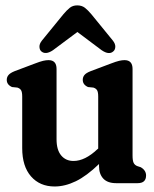

<svg xmlns="http://www.w3.org/2000/svg" viewBox="-20 -664 558 696"><path d="M60.5 -127V-313.5Q60.5 -330 56.5 -336.8Q52.5 -343.5 43 -346.5L23.5 -348.5Q4.5 -357 4.5 -374.5Q4.5 -384.5 10.8 -392Q17 -399.5 33 -406L106 -433.5Q125.5 -441 136.2 -443.5Q147 -446 156 -446Q185 -446 185 -414V-159Q185 -120.5 201.8 -100.5Q218.5 -80.5 246.5 -80.5Q288 -80.5 333 -123L336 -125.5V-313.5Q336 -330 332 -336.8Q328 -343.5 318.5 -346.5L299 -348.5Q280 -357 280 -374.5Q280 -384.5 286 -392Q292 -399.5 308.5 -406L381.5 -433.5Q401 -441 411.8 -443.5Q422.5 -446 431.5 -446Q460.5 -446 460.5 -414V-100.5Q460.5 -81.5 464.5 -73.5Q468.5 -65.5 477.5 -62L491 -57.5Q509.5 -46 509.5 -28Q509.5 0 479 0H401Q370 0 354.5 -16.5Q339 -33 339 -61.5V-69.5Q294 -26 254.8 -7Q215.5 12 178 12Q124.5 12 92.5 -24.5Q60.5 -61 60.5 -127ZM172 -482Q145.5 -464 129.5 -478Q123.5 -483.5 123 -494.2Q122.5 -505 132 -517L209.5 -612Q222 -627 233 -635.8Q244 -644.5 260 -644.5Q276.5 -644.5 287.8 -635.8Q299 -627 311.5 -612L389 -517Q398.5 -505 398 -494.2Q397.5 -483.5 391 -478Q375.5 -463.5 348.5 -482L260.5 -548Z"/></svg>

Font: Fraunces 144pt SuperSoft SemiBold
Style: Regular
Weight: 600
Version: Version 1.000;[b76b70a41]